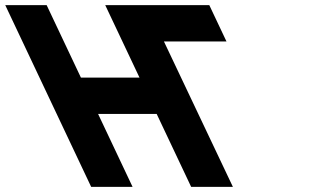

<svg xmlns="http://www.w3.org/2000/svg" viewBox="-279 -722 1233 741"><path d="M99.6 -282.2H325.7L458.7 -0.9H459.2H618.5H619.8L353.7 -561.9H595.1L528.8 -702.1H287H127.6H127.2L259.4 -422.5H33.3L-98.9 -702.1H-258.7L72.8 -0.9H232.6Z"/></svg>

Font: Hussar
Style: BdOpOblFive
Weight: 700
Foundry: Cannot Into Space Fonts
Version: Version 2.00